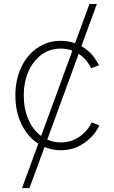

<svg xmlns="http://www.w3.org/2000/svg" viewBox="-20 -763 586 987"><path d="M93.3 204.1 176.8 -24.4Q123 -58.6 91.1 -123.3Q59.1 -188 59.1 -272Q59.1 -354 89.4 -417.5Q119.6 -481 172.4 -517.1Q225.1 -553.2 292.5 -553.2Q313 -553.2 331.3 -549.8Q349.6 -546.4 365.7 -540.5L439.9 -742.7H478L398.4 -525.4Q436.5 -503.4 459 -474.4Q481.4 -445.3 488.3 -427.2L448.2 -412.1Q444.3 -423.8 428.2 -445.8Q412.1 -467.8 384.3 -486.3L223.1 -45.4Q255.4 -30.8 292.5 -30.8Q329.1 -30.8 356.9 -43Q384.8 -55.2 404.5 -72.8Q424.3 -90.3 435.8 -107.2Q447.3 -124 450.7 -133.8L490.2 -118.7Q485.4 -104.5 470.2 -83.3Q455.1 -62 430.2 -40.8Q405.3 -19.5 370.8 -5.1Q336.4 9.3 292.5 9.3Q248.5 9.3 209 -7.3L131.3 204.1ZM191.4 -64 352.1 -502.4Q338.9 -507.8 324 -510.5Q309.1 -513.2 292.5 -513.2Q235.4 -513.2 192.6 -481.4Q149.9 -449.7 126 -395Q102.1 -340.3 102.1 -272Q102.1 -204.1 125.7 -149.4Q149.4 -94.7 191.4 -64Z"/></svg>

Font: Inter Extra Light
Style: Regular
Weight: 200
Designer: Rasmus Andersson
Foundry: rsms
Version: Version 4.000;git-3c8e0fc